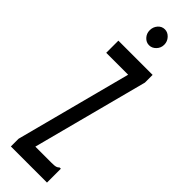

<svg xmlns="http://www.w3.org/2000/svg" viewBox="-272 -793 793 793"><g transform="rotate(45 125.0 -396.0)"><path d="M23 -45 156 -552H28V-623H228V-578L95 -71H190Q207 -71 214 -73Q221 -75 227 -81H234V0H23ZM131 -699Q114 -699 101.5 -712.5Q89 -726 89 -745Q89 -764 101 -778Q113 -792 131 -792Q148 -792 161 -778Q174 -764 174 -745Q174 -726 161 -712.5Q148 -699 131 -699Z"/></g></svg>

Font: Inconsolata UltraCondensed SemiBold
Style: Regular
Weight: 600
Width: 1
Monospace: yes
Designer: Raph Levien, Cyreal, Brenton Simpson
Foundry: Raph Levien, Cyreal, Google
Version: Version 3.001; ttfautohint (v1.8.2.53-6de2)